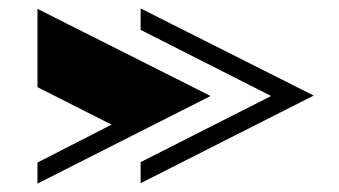

<svg xmlns="http://www.w3.org/2000/svg" viewBox="-20 -539 804 456"><path d="M69 -103V-153L245 -243L69 -332V-518L480 -311ZM314 -104V-154L624 -311L314 -468V-519L725 -312Z"/></svg>

Font: Geostar Fill
Style: Regular
Weight: 400
Designer: Joe Prince
Foundry: Joe Prince
Version: Version 1.002